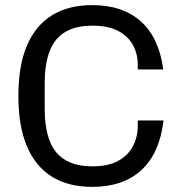

<svg xmlns="http://www.w3.org/2000/svg" viewBox="-20 -720 709 750"><path d="M340.4 10Q247.6 10 183.4 -29.5Q119.2 -69 85.5 -148Q51.8 -227 51.8 -345Q51.8 -464 85.5 -542.5Q119.2 -621 183.4 -660.5Q247.6 -700 340.4 -700Q458.8 -700 530 -636.5Q601.2 -573 617.8 -448.6H518.2V-466.6Q518.2 -508.8 499.7 -543.3Q481.2 -577.8 442.3 -598.8Q403.4 -619.8 340.4 -619.8Q245.2 -619.8 199.9 -565.4Q154.6 -511 154.6 -395.2V-294.8Q154.6 -179.4 199.9 -124.8Q245.2 -70.2 340.4 -70.2Q403.4 -70.2 442.3 -92Q481.2 -113.8 499.7 -149.8Q518.2 -185.8 518.2 -229V-249.4H618.8Q603.6 -121 532.2 -55.5Q460.8 10 340.4 10Z"/></svg>

Font: Mozilla Headline ExtraLight
Style: Regular
Weight: 200
Designer: Studio DRAMA
Foundry: Studio DRAMA
Version: Version 1.000